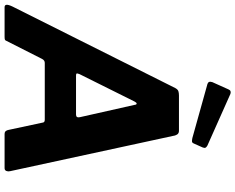

<svg xmlns="http://www.w3.org/2000/svg" viewBox="-118 -890 1002 817"><g transform="rotate(90 382.5 -481.0)"><path d="M4 0Q-5 0 -6 -8Q-7 -16 1 -33L348 -726Q354 -737 361.5 -739.5Q369 -742 380 -742H530Q541 -742 546 -734Q551 -726 552 -716L702 -23Q704 -15 701 -7.5Q698 0 689 0H543Q529 0 526 -18L495 -163Q494 -171 483 -171H241Q230 -171 224 -159L148 -9Q146 -3 142.5 -1.5Q139 0 130 0H4ZM461 -304Q476 -304 472 -321L420 -552Q419 -562 414.5 -562Q410 -562 405 -552L289 -319Q285 -309 286.5 -306.5Q288 -304 295 -304ZM354 -953Q357 -960 362 -961.5Q367 -963 373 -961L593 -863Q600 -859 602 -855Q604 -851 601 -843L584 -805Q581 -798 576 -797.5Q571 -797 561 -799L339 -861Q325 -864 322.5 -869.5Q320 -875 323 -884Z"/></g></svg>

Font: Libre Franklin Thin
Style: Bold Italic
Weight: 700
Italic angle: -8°
Version: Version 3.000